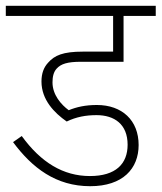

<svg xmlns="http://www.w3.org/2000/svg" viewBox="-20 -642 557 662"><path d="M313 -245C374 -245 420 -214 420 -143C420 -77 379 -35 290 -35C198 -35 121 -82 55 -173L25 -152C91 -63 173 0 291 0C404 0 458 -61 458 -142C458 -227 401 -280 314 -280C274 -280 244 -273 217 -262C191 -281 161 -315 161 -358C161 -378 165 -394 175 -405C190 -422 213 -429 259 -429H406V-587H517V-622H0V-587H370V-464H266C197 -464 168 -451 146 -426C131 -410 123 -389 123 -361C123 -298 167 -253 210 -223C243 -239 276 -245 313 -245Z"/></svg>

Font: Noto Sans SemiCondensed ExtraLight
Style: Italic
Weight: 200
Width: 4
Italic angle: -12°
Designer: Monotype Design Team
Foundry: Monotype Imaging Inc.
Version: Version 2.013